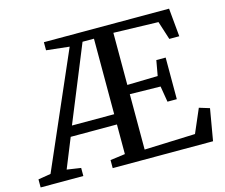

<svg xmlns="http://www.w3.org/2000/svg" viewBox="-142 -883 1199 1023"><g transform="rotate(-15 457.5 -371.5)"><path d="M-38.5 0V-44.5L31 -56L305 -684.5L178.5 -698.5V-743H869L883.5 -587H828.5L796 -688.5L549 -695.5V-408L717.5 -412L732.5 -496H784V-266.5H732.5L718 -354L549 -357V-51.5L829.5 -62L885.5 -192L942.5 -174.5L912.5 0H359V-44.5L441 -55.5V-219H186L120 -56L197 -44.5V0ZM208 -275.5H441V-692H378L324 -559.5Z"/></g></svg>

Font: Merriweather 36pt
Style: Regular
Weight: 400
Designer: Eben Sorkin
Foundry: Eben Sorkin
Version: Version 2.100